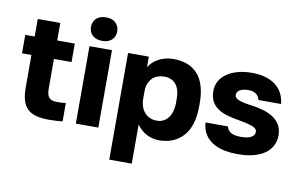

<svg xmlns="http://www.w3.org/2000/svg" viewBox="-91 -918 2032 1294"><g transform="rotate(10 925.0 -270.5)"><path d="M275 5.7Q308.8 5.7 329.6 4.2Q350.3 2.7 369.5 0.5V-124.7Q354.5 -122.7 339.5 -122.2Q324.5 -121.7 309.5 -121.7Q288.7 -121.7 275.2 -126.3Q261.6 -130.8 253.6 -141Q245.6 -151.1 242.3 -167Q239 -182.8 239 -205.2V-403.7H359.5V-530H239V-650H85V-530H20.5V-403.7H85V-180.7Q85 -128.9 95.9 -93Q106.8 -57.2 129.9 -35.3Q153 -13.5 189.1 -3.9Q225.1 5.7 275 5.7Z M460 0H614V-530H460ZM537.5 -580Q580.7 -580 603.8 -602.5Q626.8 -624.9 626.8 -659.9Q626.8 -694.8 603.7 -717.8Q580.6 -740.7 537.5 -740.7Q494.3 -740.7 470.7 -718.1Q447.2 -695.5 447.2 -660.3Q447.2 -625.2 470.8 -602.6Q494.4 -580 537.5 -580Z M724 200H878V-67.2Q892 -48.2 908.9 -32.9Q925.8 -17.7 945.5 -7.3Q965.2 3 987.2 8.1Q1009.2 13.2 1031.2 13.2Q1083.5 13.2 1125.1 -4.3Q1166.7 -21.8 1196.9 -55.8Q1227.2 -89.8 1242.8 -141.3Q1258.5 -192.8 1258.5 -260V-280Q1258.5 -345.5 1244 -395.1Q1229.5 -444.7 1200.5 -477.7Q1171.5 -510.7 1129.5 -526.9Q1087.5 -543.2 1031.2 -543.2Q1000.8 -543.2 974.8 -535.8Q948.8 -528.5 928.3 -517Q907.7 -505.5 892 -489.7Q876.3 -473.8 866.3 -457.8V-530H724ZM994.2 -114.2Q970.2 -114.2 948.8 -122.5Q927.3 -130.8 911.5 -148Q895.7 -165.2 886.8 -189.5Q878 -213.8 878 -244.5V-295.5Q878 -325.3 887.2 -347.7Q896.3 -370 911.6 -385.7Q926.8 -401.3 948.7 -408.6Q970.5 -415.8 994.2 -415.8Q1017.8 -415.8 1037.7 -407.5Q1057.7 -399.2 1071.9 -382.3Q1086.2 -365.5 1093.5 -340.4Q1100.8 -315.3 1100.8 -280V-260Q1100.8 -224 1092.7 -196.4Q1084.7 -168.8 1070.2 -150.8Q1055.8 -132.8 1036.2 -123.5Q1016.7 -114.2 994.2 -114.2Z M1568.5 13.2Q1631.7 13.2 1678 0.7Q1724.3 -11.8 1755.6 -34.2Q1786.8 -56.7 1803 -88.7Q1819.2 -120.7 1819.2 -157.5Q1819.2 -199.8 1802.1 -229.2Q1785 -258.5 1755.4 -278.2Q1725.8 -297.8 1687.5 -309.1Q1649.2 -320.3 1605.2 -326.3Q1575.5 -329.8 1552.7 -334.9Q1529.8 -340 1515.8 -345.8Q1501.8 -351.7 1494.7 -360Q1487.5 -368.3 1487.5 -378.5Q1487.5 -387.3 1491.9 -395.7Q1496.3 -404.2 1505.7 -410.5Q1515 -416.8 1530.5 -420.8Q1546 -424.8 1568.5 -424.8Q1598.7 -424.8 1618.6 -410.7Q1638.5 -396.5 1644.5 -370.5H1799.2Q1796.2 -402.5 1783 -433.4Q1769.8 -464.3 1742.8 -488.8Q1715.7 -513.3 1673.4 -528.3Q1631.2 -543.2 1568.5 -543.2Q1514.7 -543.2 1470.7 -530.4Q1426.8 -517.7 1396.5 -495.8Q1366.2 -474 1350.3 -444.1Q1334.5 -414.2 1334.5 -379.5Q1334.5 -334.8 1350.6 -305.9Q1366.7 -277 1395.2 -258.5Q1423.8 -240 1462.9 -229.3Q1502 -218.7 1546.2 -211.7Q1581.7 -205.5 1604.7 -199.2Q1627.7 -193 1641.5 -186.2Q1655.3 -179.3 1659.9 -171.9Q1664.5 -164.5 1664.5 -156.2Q1664.5 -144.3 1659.1 -135.4Q1653.7 -126.5 1642.4 -119.5Q1631.2 -112.5 1613.2 -108.8Q1595.2 -105.2 1568.5 -105.2Q1544.5 -105.2 1527.1 -109.3Q1509.7 -113.3 1498.9 -120.8Q1488.2 -128.3 1481.8 -138.1Q1475.5 -147.8 1472.5 -159.5H1319.5Q1321.2 -124.3 1336 -93Q1350.8 -61.7 1380.7 -37.7Q1410.5 -13.7 1457.1 -0.3Q1503.7 13.2 1568.5 13.2Z"/></g></svg>

Font: Golos Text VF
Style: Regular
Weight: 400
Designer: A.Korolkova, Vitaly Kuzmin
Foundry: ParaType Ltd
Version: Version 2.005